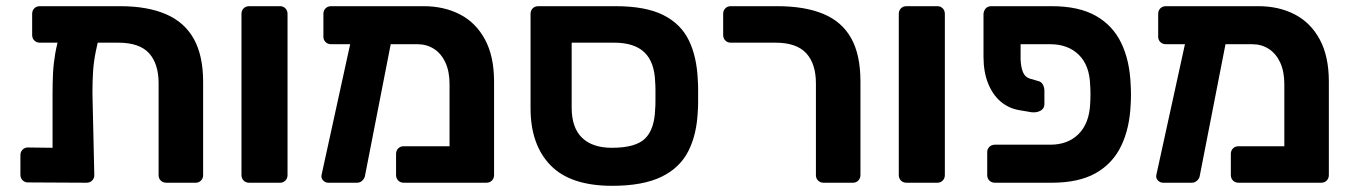

<svg xmlns="http://www.w3.org/2000/svg" viewBox="-20 -591 4377 621"><path d="M109 -453Q98 -453 91 -460Q84 -467 84 -478V-546Q84 -557 91 -564Q98 -571 109 -571H368Q457 -571 517 -545Q577 -519 607 -465Q637 -411 637 -326V-25Q637 -14 630 -7Q623 0 613 0H518Q507 0 500 -7Q493 -14 493 -24V-321Q493 -385 462 -419Q431 -453 362 -453ZM224 -517H264Q288 -517 297.5 -507Q307 -497 304 -485Q295 -451 289 -420.5Q283 -390 281 -359.5Q279 -329 279 -290L285 -25Q285 -14 278 -7Q271 0 260 0L70 -1Q60 -1 53 -8Q46 -15 46 -26V-89Q46 -100 53 -107Q60 -114 70 -114L150 -113V-288Q150 -323 151.5 -354Q153 -385 158.5 -417Q164 -449 175 -485Q180 -498 190 -507.5Q200 -517 224 -517Z M786 0Q775 0 768 -7Q761 -14 761 -25V-546Q761 -557 768 -564Q775 -571 786 -571H886Q896 -571 903 -564Q910 -557 910 -546V-25Q910 -14 903 -7Q896 0 886 0Z M1330 -448H1051Q1040 -448 1033 -455Q1026 -462 1026 -472V-546Q1026 -557 1033 -564Q1040 -571 1051 -571H1350Q1416 -571 1467.5 -544.5Q1519 -518 1548.5 -463.5Q1578 -409 1578 -327V-25Q1578 -14 1571 -7Q1564 0 1553 0H1286Q1275 0 1268 -7Q1261 -14 1261 -25V-93Q1261 -104 1268 -111Q1275 -118 1286 -118H1434V-319Q1434 -360 1420.5 -389Q1407 -418 1383.5 -433Q1360 -448 1330 -448ZM1042 0Q1032 0 1025 -7.5Q1018 -15 1020 -25L1120 -482Q1122 -492 1129 -498.5Q1136 -505 1146 -504L1226 -503Q1237 -502 1244 -493.5Q1251 -485 1249 -475L1161 -25Q1160 -15 1152.5 -7.5Q1145 0 1135 0Z M1960 10Q1825 10 1760.5 -56.5Q1696 -123 1696 -241V-546Q1696 -557 1703 -564Q1710 -571 1721 -571H1971Q2068 -571 2125 -542.5Q2182 -514 2208 -460.5Q2234 -407 2237 -331Q2238 -321 2238 -301.5Q2238 -282 2238 -262.5Q2238 -243 2237 -233Q2234 -157 2206.5 -102.5Q2179 -48 2119 -19Q2059 10 1960 10ZM1959 -113Q2036 -113 2066.5 -143Q2097 -173 2099 -238Q2100 -248 2100 -265.5Q2100 -283 2100 -299.5Q2100 -316 2099 -326Q2097 -390 2064.5 -421.5Q2032 -453 1966 -453H1829V-243Q1829 -178 1862.5 -145.5Q1896 -113 1959 -113Z M2644 0Q2633 0 2626 -7Q2619 -14 2619 -24V-321Q2619 -385 2587.5 -419Q2556 -453 2488 -453H2343Q2333 -453 2326 -460Q2319 -467 2319 -478V-546Q2319 -557 2326 -564Q2333 -571 2343 -571H2494Q2583 -571 2643 -546Q2703 -521 2733 -467.5Q2763 -414 2763 -327V-25Q2763 -14 2756 -7Q2749 0 2739 0Z M2912 0Q2901 0 2894 -7Q2887 -14 2887 -25V-546Q2887 -557 2894 -564Q2901 -571 2912 -571H3012Q3022 -571 3029 -564Q3036 -557 3036 -546V-25Q3036 -14 3029 -7Q3022 0 3012 0Z M3281 -448V-399Q3282 -374 3288.5 -358Q3295 -342 3310 -337L3341 -328Q3349 -325 3353.5 -316.5Q3358 -308 3358 -297V-254Q3358 -240 3345.5 -233Q3333 -226 3316 -228L3275 -235Q3242 -241 3216.5 -262.5Q3191 -284 3176 -321Q3161 -358 3161 -408V-546Q3162 -557 3168.5 -564Q3175 -571 3186 -571H3382Q3469 -571 3524 -540Q3579 -509 3606.5 -452Q3634 -395 3637 -317Q3638 -302 3638 -285.5Q3638 -269 3637 -254Q3634 -177 3606.5 -119.5Q3579 -62 3524 -31Q3469 0 3382 0H3198Q3187 0 3180 -7Q3173 -14 3173 -25V-99Q3173 -109 3180 -116Q3187 -123 3198 -123H3377Q3434 -123 3468.5 -157.5Q3503 -192 3506 -255Q3507 -270 3507 -285.5Q3507 -301 3506 -316Q3504 -380 3469 -414Q3434 -448 3377 -448Z M4030 -448H3751Q3740 -448 3733 -455Q3726 -462 3726 -472V-546Q3726 -557 3733 -564Q3740 -571 3751 -571H4050Q4116 -571 4167.5 -544.5Q4219 -518 4248.5 -463.5Q4278 -409 4278 -327V-25Q4278 -14 4271 -7Q4264 0 4253 0H3986Q3975 0 3968 -7Q3961 -14 3961 -25V-93Q3961 -104 3968 -111Q3975 -118 3986 -118H4134V-319Q4134 -360 4120.5 -389Q4107 -418 4083.5 -433Q4060 -448 4030 -448ZM3742 0Q3732 0 3725 -7.5Q3718 -15 3720 -25L3820 -482Q3822 -492 3829 -498.5Q3836 -505 3846 -504L3926 -503Q3937 -502 3944 -493.5Q3951 -485 3949 -475L3861 -25Q3860 -15 3852.5 -7.5Q3845 0 3835 0Z"/></svg>

Font: Rubik SemiBold
Style: Regular
Weight: 600
Designer: Hubert and Fischer
Foundry: Hubert and Fischer
Version: Version 2.300;gftools[0.9.30]